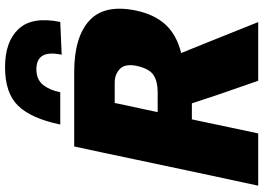

<svg xmlns="http://www.w3.org/2000/svg" viewBox="-158 -862 1021 744"><g transform="rotate(-90 352.0 -490.5)"><path d="M4 0Q16.5 -57 27.5 -109.2Q38.5 -161.5 53.5 -230.5L105 -473.5Q120 -544.5 131.5 -599.2Q143 -654 156 -713H444Q580 -713 644 -654Q708 -595 682.5 -473Q667.5 -402 628 -359Q588.5 -316 518 -298.5L554 -209.5Q567.5 -176 582.8 -137.8Q598 -99.5 612.5 -63.5Q627 -27.5 638 0H410.5Q396.5 -40.5 384 -76.5Q371.5 -112.5 359 -148.5L323 -257H261L255.5 -231.5Q241 -162 229.8 -109.5Q218.5 -57 206.5 0ZM403.5 -556H324.5Q319 -529.5 313 -501.2Q307 -473 300 -441.5L289 -389.5H367Q407 -389.5 432 -405.2Q457 -421 468 -470Q477.5 -515 456.8 -535.5Q436 -556 403.5 -556ZM511.5 -761.5Q532.5 -859.5 455 -859.5Q416 -859.5 395.2 -834.2Q374.5 -809 366 -767H241Q264 -878.5 313.2 -929.8Q362.5 -981 463 -981Q562.5 -981 611.5 -928.2Q660.5 -875.5 638.5 -767Z"/></g></svg>

Font: Commissioner ExtraBold
Style: Italic
Weight: 800
Italic angle: -12°
Designer: Kostas Bartsokas
Foundry: Kostas Bartsokas
Version: Version 1.000; ttfautohint (v1.8.3)